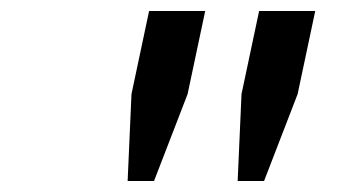

<svg xmlns="http://www.w3.org/2000/svg" viewBox="-20 -719 658 349"><path d="M219 -548 251 -699H353L321 -548L260 -390H212ZM419 -548 451 -699H553L521 -548L460 -390H412Z"/></svg>

Font: Fragment Mono SC
Style: Italic
Weight: 400
Italic angle: -12°
Monospace: yes
Designer: Wei Huang based on Nimbus Sans by URW Studio, based on Helvetica by Max Miedinger.
Foundry: Wei Huang
Version: Version 1.012; ttfautohint (v1.8.4.7-5d5b)